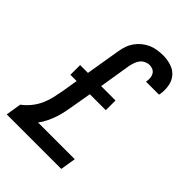

<svg xmlns="http://www.w3.org/2000/svg" viewBox="-218 -839 936 936"><g transform="rotate(45 250.0 -371.5)"><path d="M6 0 19 -80Q42 -97 60.5 -120Q79 -143 90.5 -169Q102 -195 108 -222Q114 -249 119 -276L132 -356H89V-423H143L173 -603Q176 -622 182.5 -641Q189 -660 201 -677Q213 -694 229.5 -707.5Q246 -721 264.5 -729Q283 -737 303 -740Q323 -743 342 -743Q371 -743 397.5 -734.5Q424 -726 441.5 -706Q459 -686 464 -658Q469 -630 465 -602Q464 -599 463.5 -597Q463 -595 463 -593H373Q373 -594 373.5 -595Q374 -596 374 -597Q376 -609 375 -621Q374 -633 368 -643Q362 -653 351.5 -658Q341 -663 329 -663Q316 -663 303 -657Q290 -651 281.5 -640Q273 -629 268.5 -616Q264 -603 261 -590L234 -423H333V-356H223L207 -263Q203 -240 198.5 -216Q194 -192 186.5 -169Q179 -146 168 -123Q157 -100 142 -80H395L382 0Z"/></g></svg>

Font: Iosevka Curly Medium Oblique
Style: Regular
Weight: 500
Italic angle: -9°
Monospace: yes
Designer: Belleve Invis
Foundry: Belleve Invis
Version: Version 11.1.0; ttfautohint (v1.8.3)